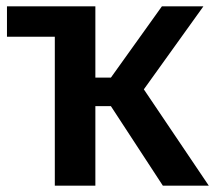

<svg xmlns="http://www.w3.org/2000/svg" viewBox="-20 -586 679 606"><path d="M2 -566H281V-341H330L491 -566H622L434 -304L639 0H494L330 -251H281V0H153V-470H2Z"/></svg>

Font: Qnwhxotralxmqkhsjrfbfhwcoqn
Style: Regular
Weight: 500
Designer: Carrois Corporate & Edenspiekermann
Foundry: Carrois Corporate GbR & Edenspiekermann AG
Version: Version 2.001